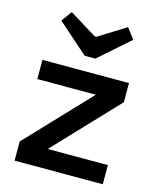

<svg xmlns="http://www.w3.org/2000/svg" viewBox="-112 -821 741 900"><g transform="rotate(15 259.0 -371.0)"><path d="M235 -560 87 -691 124 -742 257 -660H265L397 -742L436 -691L287 -560ZM473 -93V0H45V-93L333 -397H49V-490H469V-397L181 -93Z"/></g></svg>

Font: Exo 2.0 Semi Bold
Style: Regular
Weight: 600
Designer: Natanael Gama
Version: Version 1.001;PS 001.001;hotconv 1.0.70;makeotf.lib2.5.58329